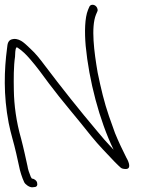

<svg xmlns="http://www.w3.org/2000/svg" viewBox="-66 -792 639 818"><path d="M-29 -268C-20 -222 -7 -184 3 -139L15 -85C19 -63 28 -35 37 -16C41 -7 58 6 71 6L80 5C91 5 95 -3 92 -14C90 -23 79 -31 70 -31C69 -33 66 -36 65 -39C59 -54 53 -70 51 -85L39 -139C34 -159 30 -180 24 -201C3 -274 -6 -345 -7 -406C-8 -456 -8 -510 -2 -550C-1 -562 -2 -582 4 -590C7 -590 8 -590 9 -589C30 -575 45 -560 64 -538C90 -508 115 -474 142 -437C198 -362 264 -287 322 -213C355 -172 392 -135 423 -102C434 -91 442 -83 448 -78C452 -74 460 -72 470 -72C493 -72 485 -99 472 -121C457 -151 439 -188 424 -225C416 -248 407 -273 398 -298C378 -356 364 -415 350 -483C335 -570 321 -676 343 -730L349 -744C351 -748 350 -753 348 -758C341 -774 321 -776 315 -764L309 -750C295 -716 294 -655 299 -597C313 -450 357 -280 418 -154C416 -156 408 -165 407 -166C390 -184 370 -206 349 -232C273 -322 195 -420 125 -513C104 -541 86 -564 64 -584C45 -601 23 -628 -7 -626C-32 -624 -34 -607 -36 -586C-48 -495 -52 -388 -29 -268Z"/></svg>

Font: Stray Cat
Style: OpObl
Weight: 400
Version: Version 1.0